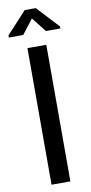

<svg xmlns="http://www.w3.org/2000/svg" viewBox="-112 -945 467 984"><g transform="rotate(-10 122.0 -452.5)"><path d="M170.9 0H72.8V-710.9H170.9ZM256.3 -791.5V-780.8H181.2L121.6 -856.4L63 -780.8H-11.7V-792L92.8 -905.3H150.4Z"/></g></svg>

Font: Franco
Style: Regular
Weight: 400
Designer: Google
Version: Version 1.200311; 2013